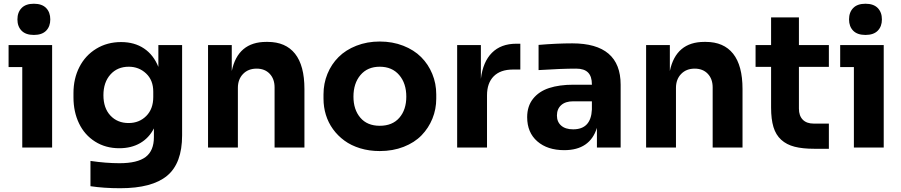

<svg xmlns="http://www.w3.org/2000/svg" viewBox="-20 -789 4822 1027"><path d="M73.2 -685.1Q73.2 -723.1 95.5 -746.1Q117.7 -769 161.1 -769Q204.6 -769 226.8 -746.1Q249 -723.1 249 -685.1Q249 -647.5 226.8 -624.8Q204.6 -602.1 161.1 -602.1Q117.7 -602.1 95.5 -624.8Q73.2 -647.5 73.2 -685.1ZM258.8 0H99.1V-430.2H25.9V-547.9H258.8Z M623 217.8Q536.1 217.8 463.9 207V71.8Q547.4 84 619.1 84Q715.3 84 759.3 50.5Q803.2 17.1 803.2 -55.2V-102.1Q776.9 -50.8 729.5 -23.4Q682.1 3.9 618.2 3.9Q544.9 3.9 488.5 -31.7Q432.1 -67.4 402.6 -129.2Q373 -190.9 373 -268.1V-291Q373 -368.7 404.8 -430.7Q436.5 -492.7 494.9 -528.3Q553.2 -564 627.9 -564Q699.2 -564 750.2 -529.8Q801.3 -495.6 827.1 -431.2V-547.9H954.1V-64.9Q954.1 84.5 873.8 151.1Q793.5 217.8 623 217.8ZM668 -130.9Q724.6 -130.9 762.2 -168.5Q799.8 -206.1 799.8 -270V-298.8Q799.8 -359.9 761.5 -396Q723.1 -432.1 668.9 -432.1Q607.9 -432.1 570.6 -390.4Q533.2 -348.6 533.2 -279.8Q533.2 -210.9 570.6 -170.9Q607.9 -130.9 668 -130.9Z M1252.4 0H1092.8V-547.9H1219.7V-409.2Q1252.4 -564.9 1404.3 -564.9H1411.6Q1507.8 -564.9 1558.1 -501.7Q1608.4 -438.5 1608.4 -313V0H1448.7V-321.8Q1448.7 -366.7 1422.6 -394.3Q1396.5 -421.9 1352.5 -421.9Q1307.6 -421.9 1280 -393.3Q1252.4 -364.7 1252.4 -318.8Z M2011.2 19Q1955.1 19 1906.5 4.2Q1857.9 -10.7 1822.3 -36.9Q1786.6 -63 1761.2 -98.1Q1735.8 -133.3 1723.1 -174.8Q1710.4 -216.3 1710.4 -261.2V-284.2Q1710.4 -342.3 1731.4 -393.8Q1752.4 -445.3 1790.8 -483.6Q1829.1 -522 1886.2 -544.4Q1943.4 -566.9 2011.2 -566.9Q2079.6 -566.9 2137 -544.4Q2194.3 -522 2232.7 -483.6Q2271 -445.3 2292.2 -393.8Q2313.5 -342.3 2313.5 -284.2V-261.2Q2313.5 -205.1 2293 -154.5Q2272.5 -104 2234.9 -65.2Q2197.3 -26.4 2139.4 -3.7Q2081.5 19 2011.2 19ZM2011.2 -116.2Q2079.1 -116.2 2116.2 -159.2Q2153.3 -202.1 2153.3 -272Q2153.3 -343.3 2115.2 -387.7Q2077.1 -432.1 2011.2 -432.1Q1945.8 -432.1 1908.2 -387.7Q1870.6 -343.3 1870.6 -272Q1870.6 -202.6 1907.5 -159.4Q1944.3 -116.2 2011.2 -116.2Z M2585 0H2425.3V-547.9H2552.2V-367.2Q2563 -458 2611.3 -506.6Q2659.7 -555.2 2742.2 -555.2H2763.2V-417H2723.1Q2656.7 -417 2620.8 -380.9Q2585 -344.7 2585 -278.8Z M2998 14.2Q2908.2 14.2 2854 -33Q2799.8 -80.1 2799.8 -162.1Q2799.8 -221.2 2831.3 -260.7Q2862.8 -300.3 2917.2 -318.1Q2971.7 -335.9 3046.9 -335.9H3146V-337.9Q3146 -380.4 3125.5 -401.1Q3105 -421.9 3062 -421.9Q2982.9 -421.9 2860.8 -414.1V-548.8Q2958.5 -557.1 3041 -557.1Q3299.8 -557.1 3299.8 -335.9V0H3172.9V-105Q3135.7 14.2 2998 14.2ZM3045.9 -97.2Q3141.1 -97.2 3146 -203.1V-247.1H3045.9Q3004.4 -247.1 2981.7 -226.6Q2959 -206.1 2959 -170.9Q2959 -137.2 2981.7 -117.2Q3004.4 -97.2 3045.9 -97.2Z M3595.7 0H3436V-547.9H3563V-409.2Q3595.7 -564.9 3747.6 -564.9H3754.9Q3851.1 -564.9 3901.4 -501.7Q3951.7 -438.5 3951.7 -313V0H3792V-321.8Q3792 -366.7 3765.9 -394.3Q3739.7 -421.9 3695.8 -421.9Q3650.9 -421.9 3623.3 -393.3Q3595.7 -364.7 3595.7 -318.8Z M4413.6 6.8H4336.4Q4272.9 6.8 4230.2 -4.2Q4187.5 -15.1 4158.7 -41.3Q4129.9 -67.4 4117.2 -109.4Q4104.5 -151.4 4104.5 -213.9V-431.2H4021.5V-547.9H4104.5V-695.8H4253.4V-547.9H4413.6V-431.2H4253.4V-208Q4253.4 -169.9 4273.9 -148.9Q4294.4 -127.9 4332.5 -127.9H4413.6Z M4521.5 -685.1Q4521.5 -723.1 4543.7 -746.1Q4565.9 -769 4609.4 -769Q4652.8 -769 4675 -746.1Q4697.3 -723.1 4697.3 -685.1Q4697.3 -647.5 4675 -624.8Q4652.8 -602.1 4609.4 -602.1Q4565.9 -602.1 4543.7 -624.8Q4521.5 -647.5 4521.5 -685.1ZM4707 0H4547.4V-430.2H4474.1V-547.9H4707Z"/></svg>

Font: Sora
Style: Bold
Weight: 700
Designer: Jonathan Barnbrook, Julián Moncada
Foundry: Barnbrook Fonts
Version: Version 2.000